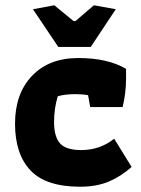

<svg xmlns="http://www.w3.org/2000/svg" viewBox="-20 -698 535 728"><path d="M105 -663 186 -678 259 -618H266L336 -678L419 -663L324 -520H201ZM37 -229Q37 -343 101.5 -410.5Q166 -478 277 -478Q388 -478 458 -437V-401Q458 -346 445 -292H322L314 -337Q294 -341 266 -341Q226 -341 199 -333Q185 -287 185 -235Q185 -180 207.5 -154.5Q230 -129 288 -129Q359 -129 413 -172L479 -65Q440 -30 393.5 -10Q347 10 284 10Q154 10 95.5 -52Q37 -114 37 -229Z"/></svg>

Font: Athiti
Style: Bold
Weight: 700
Designer: CadsonDemak Team
Foundry: CadsonDemak
Version: Version 1.033